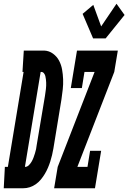

<svg xmlns="http://www.w3.org/2000/svg" viewBox="-73 -1005 685 1025"><path d="M-53 0 -47 -114H-31L53 -621H47L54 -735H77H163Q189 -734 210 -718.5Q231 -703 242.5 -681Q254 -659 258.5 -633.5Q263 -608 264 -581.5Q265 -555 262 -528Q259 -501 255 -474L212 -212Q209 -195 205 -177.5Q201 -160 195.5 -143Q190 -126 183 -109.5Q176 -93 166.5 -77Q157 -61 145 -46.5Q133 -32 118 -21.5Q103 -11 86 -5.5Q69 0 51 0ZM60 -114Q72 -114 81 -123Q90 -132 96 -142.5Q102 -153 106 -164Q110 -175 113.5 -186Q117 -197 119.5 -208.5Q122 -220 123 -231L167 -493Q168 -502 169.5 -511Q171 -520 172 -529Q173 -538 173.5 -547Q174 -556 173.5 -564.5Q173 -573 172 -582Q171 -591 169 -599Q167 -607 161.5 -614Q156 -621 147 -621H144ZM424 -800 368 -931 425 -979 467 -864 549 -985 592 -925 491 -800ZM216 0 235 -114 432 -621H378L364 -535H305L338 -735H556L537 -621L340 -114H394L408 -200H467L434 0Z"/></svg>

Font: Iosevka Slab Heavy
Style: Italic
Weight: 900
Italic angle: -9°
Monospace: yes
Designer: Belleve Invis
Foundry: Belleve Invis
Version: Version 11.1.0; ttfautohint (v1.8.3)